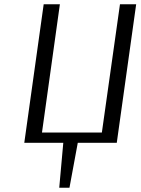

<svg xmlns="http://www.w3.org/2000/svg" viewBox="-20 -670 663 901"><path d="M177 -48H458L543 -650H619L528 0H345L306 211H258L277 0H94L185 -650H261Z"/></svg>

Font: Arsenal
Style: Italic
Weight: 400
Italic angle: -9.10001°
Designer: Andrij Shevchenko
Foundry: Stairsfor
Version: Version 2.001;PS 002.001;hotconv 1.0.88;makeotf.lib2.5.64775